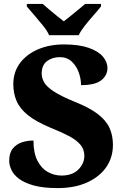

<svg xmlns="http://www.w3.org/2000/svg" viewBox="-20 -951 636 981"><path d="M275 10Q200 10 152 -3.5Q104 -17 76.5 -38Q49 -59 38 -83.5Q27 -108 27 -129Q27 -169 45 -191.5Q63 -214 91 -223.5Q119 -233 151 -233Q151 -170 171 -130.5Q191 -91 224 -72.5Q257 -54 294 -54Q350 -54 380.5 -85Q411 -116 411 -155Q411 -188 390.5 -212Q370 -236 332 -256Q294 -276 239 -298Q165 -329 123.5 -362Q82 -395 65 -434.5Q48 -474 48 -520Q48 -583 82 -628.5Q116 -674 174.5 -699Q233 -724 306 -724Q384 -724 433.5 -706.5Q483 -689 506 -661.5Q529 -634 529 -603Q529 -566 497.5 -541Q466 -516 394 -516Q394 -548 382.5 -580.5Q371 -613 347 -636Q323 -659 286 -659Q247 -659 220 -638.5Q193 -618 193 -575Q193 -552 206 -529.5Q219 -507 256 -483Q293 -459 364 -430Q437 -401 479.5 -368.5Q522 -336 539.5 -297.5Q557 -259 557 -211Q557 -146 522.5 -96.5Q488 -47 424.5 -18.5Q361 10 275 10ZM231 -771Q221 -794 199.5 -820.5Q178 -847 155.5 -873Q133 -899 117 -918V-931H198Q210 -921 229.5 -904Q249 -887 270 -870.5Q291 -854 306 -842Q321 -854 342 -870.5Q363 -887 383 -904Q403 -921 415 -931H496V-918Q481 -899 458 -873Q435 -847 414 -820.5Q393 -794 382 -771Z"/></svg>

Font: Noto Serif Armenian ExtraBold
Style: Regular
Weight: 800
Version: Version 2.007